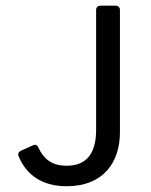

<svg xmlns="http://www.w3.org/2000/svg" viewBox="-20 -645 531 676"><path d="M45.9 -93.8C73.2 -29.3 127.9 10.7 214.8 10.7C343.8 10.7 402.3 -73.2 402.3 -179.7V-609.4C402.3 -619.1 396.5 -625 386.7 -625H334C324.2 -625 318.4 -619.1 318.4 -609.4V-187.5C318.4 -100.6 281.2 -61.5 214.8 -61.5C163.1 -61.5 134.8 -84 115.2 -125C111.3 -134.8 104.5 -137.7 94.7 -132.8L53.7 -114.3C44.9 -110.4 42 -102.5 45.9 -93.8Z"/></svg>

Font: Ed Sans Neue
Style: Regular
Weight: 400
Designer: Stephen Hutchings
Version: Version 1.004;PS 001.004;hotconv 1.0.88;makeotf.lib2.5.64775